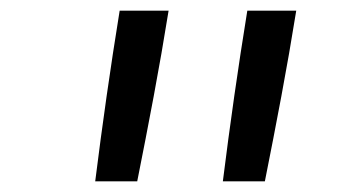

<svg xmlns="http://www.w3.org/2000/svg" viewBox="-20 -792 640 361"><path d="M159 -451Q169 -531 180.5 -611.5Q192 -692 205 -772H297Q284 -691 269 -611Q254 -531 238 -451ZM399 -451Q409 -531 420.5 -611.5Q432 -692 445 -772H537Q524 -691 509 -611Q494 -531 478 -451Z"/></svg>

Font: Iosevka Curly Extended Oblique
Style: Regular
Weight: 400
Width: 7
Italic angle: -9°
Monospace: yes
Designer: Belleve Invis
Foundry: Belleve Invis
Version: Version 11.1.0; ttfautohint (v1.8.3)